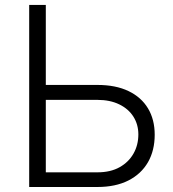

<svg xmlns="http://www.w3.org/2000/svg" viewBox="-20 -747 693 767"><path d="M163 -727.3V-407.7H369.3Q442.1 -407.7 493.3 -383.2Q544.4 -358.7 571.2 -314.1Q598 -269.5 598 -208.8Q598 -146.3 571.4 -99.4Q544 -51.8 492.7 -25.9Q441.4 0 369.3 0H96.6V-727.3ZM369.3 -58.6Q421.5 -58.6 458.1 -79.2Q494 -99.4 513.3 -133.5Q532.7 -167.6 532.7 -210.2Q532.7 -249.6 513 -280.9Q493.3 -312.1 456.3 -330.1Q419.4 -348 369.3 -348H163V-58.6Z"/></svg>

Font: DeltaSans Light
Style: Regular
Weight: 300
Designer: Rasmus Andersson
Foundry: rsms
Version: Version 3.012